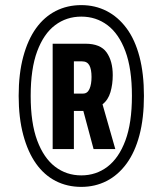

<svg xmlns="http://www.w3.org/2000/svg" viewBox="-20 -719 608 751"><path d="M298 12Q243 12 198 -11Q153 -34 121 -79Q89 -124 71 -191Q53 -258 53 -344Q53 -431 71 -497.5Q89 -564 121 -608.5Q153 -653 198 -676Q243 -699 298 -699Q352 -699 397 -676Q442 -653 475 -608.5Q508 -564 525.5 -497.5Q543 -431 543 -344Q543 -257 525.5 -190.5Q508 -124 475 -79Q442 -34 397 -11Q352 12 298 12ZM298 -33Q356 -33 400.5 -67Q445 -101 470.5 -169.5Q496 -238 496 -344Q496 -450 470.5 -518.5Q445 -587 400.5 -620.5Q356 -654 298 -654Q240 -654 195.5 -620.5Q151 -587 125.5 -518.5Q100 -450 100 -344Q100 -238 125.5 -169.5Q151 -101 195.5 -67Q240 -33 298 -33ZM186 -136V-548H314Q373 -548 397 -514Q421 -480 421 -425Q421 -389 412 -358.5Q403 -328 381 -311L431 -136H346L306 -285H269V-136ZM269 -353H305Q322 -353 330 -371Q338 -389 338 -418Q338 -448 329.5 -463.5Q321 -479 301 -479H269Z"/></svg>

Font: Archivo ExtraCondensed
Style: Bold Italic
Weight: 700
Width: 2
Italic angle: -10°
Designer: Hector Gatti
Foundry: Omnibus-Type
Version: Version 2.001